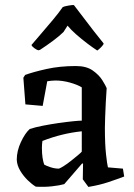

<svg xmlns="http://www.w3.org/2000/svg" viewBox="-20 -725 528 756"><path d="M233 0Q216 5 185.5 8.5Q155 12 121 10Q106 1 89 -15.5Q72 -32 59.5 -53Q47 -74 46 -96Q46 -131 62.5 -166Q79 -201 97 -217Q118 -224 148.5 -230Q179 -236 210.5 -240.5Q242 -245 267 -247.5Q292 -250 302 -250V-381Q284 -392 255 -400Q226 -408 198 -408Q189 -408 181 -407Q173 -406 166 -405L148 -308L80 -314L72 -419L79 -430Q112 -442 164 -453.5Q216 -465 279 -465Q320 -465 345 -447.5Q370 -430 383 -409Q396 -388 400 -378Q398 -352 396.5 -321Q395 -290 394 -263Q393 -236 393 -222Q393 -157 397.5 -117Q402 -77 405 -66L464 -61L469 -30Q440 -19 405.5 -7.5Q371 4 328 11L306 -19L307 -81H303Q286 -62 268 -40.5Q250 -19 233 0ZM154 -77Q160 -73 177.5 -67Q195 -61 212 -61Q218 -63 231.5 -71.5Q245 -80 260 -92Q275 -104 287 -114Q299 -124 302 -128V-208Q224 -200 147 -170Q146 -163 145.5 -156Q145 -149 145 -143Q145 -121 147.5 -104.5Q150 -88 154 -77ZM138 -529 132 -527Q125 -528 115 -535.5Q105 -543 104 -548Q120 -567 142.5 -593Q165 -619 188 -646.5Q211 -674 227 -697Q232 -700 249.5 -703Q267 -706 271 -705L349 -603L388 -554Q388 -549 378.5 -539.5Q369 -530 363 -526Q346 -537 323.5 -554Q301 -571 280 -589.5Q259 -608 246 -624L230 -599Q215 -584 189.5 -565Q164 -546 138 -529Z"/></svg>

Font: Labrada Medium
Style: Regular
Weight: 500
Designer: Mercedes Jáuregui
Foundry: Omnibus-Type Team
Version: Version 1.000; ttfautohint (v1.8.4.7-5d5b)